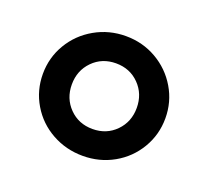

<svg xmlns="http://www.w3.org/2000/svg" viewBox="-72 -796 561 517"><g transform="rotate(20 209.0 -537.5)"><path d="M33 -537Q33 -584 56.5 -623.5Q80 -663 120.5 -686Q161 -709 209 -709Q257 -709 297 -686Q337 -663 360.5 -623.5Q384 -584 384 -537Q384 -490 360.5 -450.5Q337 -411 297 -388.5Q257 -366 209 -366Q161 -366 120.5 -388.5Q80 -411 56.5 -450.5Q33 -490 33 -537ZM302 -537Q302 -577 275.5 -604Q249 -631 209 -631Q169 -631 142.5 -604Q116 -577 116 -537Q116 -497 142.5 -470Q169 -443 209 -443Q249 -443 275.5 -470Q302 -497 302 -537Z"/></g></svg>

Font: Montserrat Alternates
Style: Bold
Weight: 700
Designer: Julieta Ulanovsky
Foundry: Julieta Ulanovsky
Version: Version 7.200